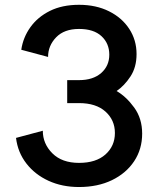

<svg xmlns="http://www.w3.org/2000/svg" viewBox="-20 -753 646 784"><path d="M302.7 -425.8Q359.9 -425.8 393.1 -454.8Q426.3 -483.9 426.3 -529.8Q426.3 -575.7 394.5 -605.2Q362.8 -634.8 302.7 -634.8Q242.2 -634.8 209.2 -600.6Q176.3 -566.4 176.3 -520.5L66.9 -549.8Q74.2 -600.1 104 -641.8Q133.8 -683.6 183.8 -708.5Q233.9 -733.4 302.7 -733.4Q372.1 -733.4 425 -707Q478 -680.7 507.8 -635Q537.6 -589.4 537.6 -532.2Q537.6 -478.5 512.7 -440.7Q487.8 -402.8 456.1 -381.3Q495.6 -358.4 528.1 -313.7Q560.5 -269 560.5 -207.5Q560.5 -144 527.8 -94.7Q495.1 -45.4 437 -17.3Q378.9 10.7 302.7 10.7Q233.9 10.7 178.5 -14.6Q123 -40 87.9 -85.2Q52.7 -130.4 45.4 -189.9L154.8 -219.2Q154.8 -166 193.8 -127Q232.9 -87.9 302.7 -87.9Q372.1 -87.9 410.6 -122.3Q449.2 -156.7 449.2 -210Q449.2 -262.7 410.6 -297.4Q372.1 -332 302.7 -332H254.4V-425.8Z"/></svg>

Font: Giphurs Medium
Style: Regular
Weight: 500
Version: Version 0.920; ttfautohint (v1.8.4.7-5d5b)